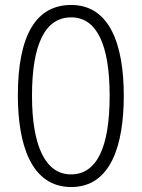

<svg xmlns="http://www.w3.org/2000/svg" viewBox="-20 -744 571 774"><path d="M479 -358C479 -567 421 -724 267 -724C126 -724 52 -603 52 -359C52 -165 104 10 267 10C427 10 479 -159 479 -358ZM109 -358C109 -562 160 -674 267 -674C370 -674 422 -564 422 -358C422 -149 370 -41 266 -41C164 -41 109 -154 109 -358Z"/></svg>

Font: Noto Sans Arabic UI XCn Lt
Style: Regular
Weight: 300
Width: 2
Designer: Monotype Design Team, Nadine Chahine and Nizar Qandah
Foundry: Monotype Imaging Inc.
Version: Version 2.010